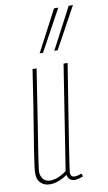

<svg xmlns="http://www.w3.org/2000/svg" viewBox="-90 -835 500 890"><g transform="rotate(-10 160.0 -390.0)"><path d="M72 10Q45 10 28.5 -6Q12 -22 12 -50Q12 -63 15 -86Q18 -109 23.5 -146Q29 -183 38 -236.5Q47 -290 58.5 -362.5Q70 -435 84 -530H103Q82 -394 68.5 -307Q55 -220 47 -170.5Q39 -121 36 -98Q33 -75 32 -67.5Q31 -60 31 -56Q31 -36 42.5 -21.5Q54 -7 76 -7Q88 -7 100.5 -10.5Q113 -14 126.5 -21Q140 -28 153 -38L230 -530H249Q227 -389 212 -297.5Q197 -206 189 -152.5Q181 -99 177 -73.5Q173 -48 172 -39Q171 -30 171 -27Q171 -19 175 -12.5Q179 -6 192 -6Q197 -6 205.5 -8Q214 -10 223 -14L228 0Q219 4 207.5 7Q196 10 190 10Q176 10 166 3Q156 -4 154 -20Q140 -10 126 -3.5Q112 3 99 6.5Q86 10 72 10ZM198 -596 300 -790H320L214 -596ZM129 -596 231 -790H251L145 -596Z"/></g></svg>

Font: Georama
Style: Italic
Weight: 400
Width: 2
Italic angle: -9°
Designer: Jean-Baptiste Levee
Foundry: Production Type
Version: Version 1.000